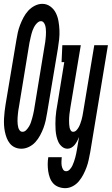

<svg xmlns="http://www.w3.org/2000/svg" viewBox="-42 -765 580 998"><path d="M69 8Q51 8 35.5 1Q20 -6 9.5 -19Q-1 -32 -7 -47.5Q-13 -63 -16.5 -80Q-20 -97 -21 -114.5Q-22 -132 -21 -150Q-20 -168 -18 -186Q-16 -204 -13 -222L43 -556Q46 -576 50.5 -596Q55 -616 62.5 -635.5Q70 -655 80 -674Q90 -693 104.5 -709Q119 -725 138.5 -735Q158 -745 178 -745Q201 -745 219.5 -731.5Q238 -718 248 -698Q258 -678 262 -655Q266 -632 267 -608.5Q268 -585 265.5 -561Q263 -537 259 -513L203 -179Q200 -159 195.5 -139Q191 -119 184 -100Q177 -81 166.5 -61.5Q156 -42 142 -26.5Q128 -11 108.5 -1.5Q89 8 69 8ZM75 -80Q86 -80 94.5 -89Q103 -98 109 -108Q115 -118 118.5 -128.5Q122 -139 125 -149.5Q128 -160 130.5 -171Q133 -182 135 -193L190 -528Q192 -537 193 -546Q194 -555 195 -563.5Q196 -572 196.5 -581Q197 -590 197 -599Q197 -608 196 -617Q195 -626 192.5 -634Q190 -642 184.5 -648.5Q179 -655 170 -655Q162 -655 155 -649Q148 -643 143 -636.5Q138 -630 134 -622Q130 -614 127 -606Q124 -598 122 -590Q120 -582 118 -574Q116 -566 114.5 -558Q113 -550 111 -542L56 -207Q54 -198 53 -189.5Q52 -181 51 -172Q50 -163 49.5 -154Q49 -145 49 -136Q49 -127 50 -118.5Q51 -110 53 -102Q55 -94 60.5 -87Q66 -80 75 -80ZM297 213Q279 213 262 206.5Q245 200 234 187.5Q223 175 217 158.5Q211 142 208.5 124.5Q206 107 206 88.5Q206 70 209 52H279Q278 62 277.5 73.5Q277 85 278.5 95.5Q280 106 285.5 115.5Q291 125 302 125Q312 125 320.5 116Q329 107 334 96.5Q339 86 342.5 75.5Q346 65 349 54.5Q352 44 354 33.5Q356 23 358 12L369 -53Q365 -43 359.5 -32.5Q354 -22 347 -13Q340 -4 330 2Q320 8 309 8Q293 8 280.5 -2.5Q268 -13 261.5 -27Q255 -41 251.5 -57Q248 -73 247 -89Q246 -105 246 -121.5Q246 -138 247 -154.5Q248 -171 250.5 -188Q253 -205 256 -221L292 -442H278L282 -530H378L324 -207Q323 -198 321.5 -189.5Q320 -181 319 -172Q318 -163 317.5 -154.5Q317 -146 317 -137.5Q317 -129 317.5 -120Q318 -111 319.5 -103Q321 -95 325.5 -87.5Q330 -80 338 -80Q348 -80 355.5 -88Q363 -96 368 -105.5Q373 -115 376 -124Q379 -133 382 -142.5Q385 -152 386.5 -161.5Q388 -171 390 -181L448 -530H519L427 26Q423 46 419 65.5Q415 85 408 104Q401 123 391.5 141.5Q382 160 368.5 176.5Q355 193 336 203Q317 213 297 213Z"/></svg>

Font: Iosevka Slab Semibold
Style: Italic
Weight: 600
Italic angle: -9°
Monospace: yes
Designer: Belleve Invis
Foundry: Belleve Invis
Version: Version 11.1.1; ttfautohint (v1.8.3)